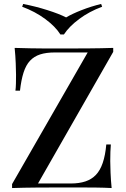

<svg xmlns="http://www.w3.org/2000/svg" viewBox="-20 -950 637 970"><path d="M552 -708V-688L172 -23H338Q380 -23 411.5 -33.5Q443 -44 464.5 -66.5Q486 -89 499 -127Q512 -165 517 -220H540Q537 -188 537 -136Q537 -116 538.5 -78Q540 -40 544 0Q507 -2 463 -2.5Q419 -3 375.5 -3Q332 -3 295 -3Q234 -3 167 -2.5Q100 -2 41 0V-20L423 -685H257Q213 -685 182.5 -675Q152 -665 131.5 -643Q111 -621 99 -583.5Q87 -546 81 -492H58Q60 -507 60.5 -528Q61 -549 61 -572Q61 -592 59.5 -630Q58 -668 54 -708Q90 -707 132.5 -706Q175 -705 217.5 -705Q260 -705 295 -705Q356 -705 425 -705.5Q494 -706 552 -708ZM491 -930 496 -916Q431 -892 380 -854Q329 -816 303 -776H285Q260 -816 208.5 -854Q157 -892 92 -916L97 -930Q159 -918 219 -899Q279 -880 314 -862Q344 -880 392.5 -899Q441 -918 491 -930Z"/></svg>

Font: Playfair Display Medium
Style: Regular
Weight: 500
Designer: Claus Eggers Sørensen
Foundry: Claus Eggers Sørensen
Version: Version 1.203